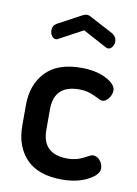

<svg xmlns="http://www.w3.org/2000/svg" viewBox="-82 -764 590 826"><g transform="rotate(10 213.0 -350.5)"><path d="M230 -641 126 -585Q122 -582 117 -582Q106 -582 98.5 -592.5Q91 -603 91 -617Q91 -638 109 -648L213 -704Q225 -709 230 -709Q239 -709 247 -704L351 -649Q370 -637 370 -616Q370 -603 362.5 -592.5Q355 -582 344 -582Q342 -582 338 -583Q336 -585 334 -585ZM247 8Q143 8 91 -46Q39 -100 39 -191V-281Q39 -370 91 -425Q143 -480 246 -480Q311 -480 355 -457.5Q399 -435 399 -407Q399 -390 386.5 -373Q374 -356 357 -356Q352 -356 321.5 -371.5Q291 -387 254 -387Q144 -387 144 -281V-191Q144 -85 255 -85Q293 -85 323.5 -101.5Q354 -118 360 -118Q380 -118 392.5 -102Q405 -86 405 -68Q405 -40 358.5 -16Q312 8 247 8Z"/></g></svg>

Font: AkaAcidDosis
Style: SemiBold
Weight: 600
Designer: Edgar Tolentino, Pablo Impallari, Igino Marini, Cyberella
Foundry: Edgar Tolentino, Pablo Impallari, Igino Marini, Cyberella
Version: Version 1.007